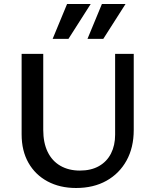

<svg xmlns="http://www.w3.org/2000/svg" viewBox="-20 -927 772 959"><path d="M360 12Q279 12 217.5 -21Q156 -54 122 -114Q88 -174 88 -256V-658H196V-278Q196 -214 218 -168.5Q240 -123 281.5 -99Q323 -75 379 -75Q435 -75 474.5 -97.5Q514 -120 534.5 -160.5Q555 -201 555 -254V-658H648V-278Q648 -190 612 -125Q576 -60 511.5 -24Q447 12 360 12ZM243 -733 315 -907H433L322 -733ZM417 -733 489 -907H607L496 -733Z"/></svg>

Font: Ysabeau SC SemiBold
Style: Regular
Weight: 600
Designer: Christian Thalmann (Catharsis Fonts)
Version: Version 2.001;gftools[0.9.30]; featfreeze: smcp